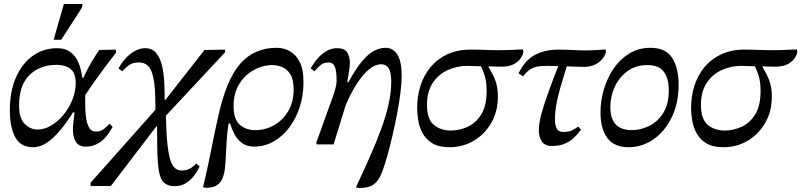

<svg xmlns="http://www.w3.org/2000/svg" viewBox="-20 -719 3990 956"><path d="M144 14Q83 14 56 -35.5Q29 -85 29 -171Q29 -263 59 -332.5Q89 -402 142.5 -440.5Q196 -479 265 -479Q301 -479 324 -464Q347 -449 360.5 -426.5Q374 -404 380.5 -378.5Q387 -353 390 -332H412L404 -244Q404 -217 404.5 -185.5Q405 -154 409.5 -126.5Q414 -99 425 -81.5Q436 -64 457 -64Q480 -64 495.5 -75.5Q511 -87 525 -103L541 -87Q535 -78 525 -61.5Q515 -45 499 -28.5Q483 -12 460 -0.5Q437 11 407 11Q372 11 357.5 -13Q343 -37 343 -74Q343 -92 346 -113Q349 -134 351 -159H343Q314 -112 281.5 -72.5Q249 -33 215 -9.5Q181 14 144 14ZM166 -74Q202 -74 236 -94.5Q270 -115 297.5 -149Q325 -183 341 -224Q357 -265 357 -306Q357 -353 332.5 -374.5Q308 -396 260 -396Q179 -396 127 -345.5Q75 -295 75 -194Q75 -129 103.5 -101.5Q132 -74 166 -74ZM393 -228 389 -315Q407 -361 432.5 -404.5Q458 -448 474 -470L557 -472L558 -457Q550 -447 532 -423.5Q514 -400 492 -370.5Q470 -341 449 -311Q428 -281 413 -258.5Q398 -236 393 -228ZM285 -521H247L298 -699H391L388 -681Z M850 208Q816 208 797 191Q778 174 771 131.5Q764 89 763 14L762 -89H755L753 -232Q752 -315 735 -361.5Q718 -408 672 -408Q640 -408 622 -394.5Q604 -381 589 -364L570 -378Q585 -406 606 -429Q627 -452 652 -465.5Q677 -479 703 -479Q739 -479 759 -453.5Q779 -428 787.5 -388.5Q796 -349 798 -304.5Q800 -260 800 -221H804L807 -109Q810 -17 818.5 35.5Q827 88 843 109Q859 130 883 130Q906 130 923.5 121.5Q941 113 957 95L974 110Q961 138 942.5 160.5Q924 183 901 195.5Q878 208 850 208ZM532 207H431V191L766 -186L768 -102ZM1101 -459 794 -130 793 -208 998 -470 1100 -472Z M1004 216 991 213Q1015 113 1032.5 23Q1050 -67 1067 -141Q1107 -323 1176.5 -402Q1246 -481 1358 -481Q1394 -481 1424.5 -463.5Q1455 -446 1473.5 -408Q1492 -370 1491 -307Q1491 -242 1472 -184.5Q1453 -127 1419.5 -83Q1386 -39 1341.5 -14Q1297 11 1245 11Q1208 11 1184 -7.5Q1160 -26 1146.5 -52.5Q1133 -79 1126 -104H1118Q1111 -57 1108.5 -16.5Q1106 24 1104.5 58Q1103 92 1100 119Q1097 146 1089 166Q1083 182 1072 193.5Q1061 205 1045 210.5Q1029 216 1004 216ZM1250 -71Q1301 -71 1344.5 -95.5Q1388 -120 1415 -165.5Q1442 -211 1442 -273Q1442 -322 1426 -348.5Q1410 -375 1385 -385Q1360 -395 1334 -395Q1304 -395 1271 -383Q1238 -371 1209 -346Q1180 -321 1161.5 -282.5Q1143 -244 1143 -191Q1143 -125 1174 -98Q1205 -71 1250 -71Z M1770 217 1752 214Q1789 135 1821 63Q1853 -9 1877 -74Q1901 -139 1914.5 -198.5Q1928 -258 1928 -311Q1928 -360 1915 -379.5Q1902 -399 1879 -399Q1852 -399 1826.5 -380.5Q1801 -362 1779 -333.5Q1757 -305 1740 -274.5Q1723 -244 1712 -219.5Q1701 -195 1698 -185L1641 0H1557L1555 -9L1642 -251Q1644 -256 1650 -278Q1656 -300 1656 -316Q1656 -366 1647 -387Q1638 -408 1616 -408Q1591 -408 1575.5 -394.5Q1560 -381 1546 -364L1527 -378Q1539 -401 1558.5 -424.5Q1578 -448 1603.5 -463.5Q1629 -479 1659 -479Q1697 -479 1709.5 -456.5Q1722 -434 1722 -408Q1722 -387 1718.5 -368.5Q1715 -350 1709 -310H1715Q1752 -378 1783.5 -415Q1815 -452 1844 -466.5Q1873 -481 1901 -481Q1936 -481 1958 -448Q1980 -415 1980 -340Q1980 -306 1974 -257.5Q1968 -209 1957.5 -154Q1947 -99 1934.5 -45Q1922 9 1909 55Q1896 101 1885 131Q1873 164 1857.5 183Q1842 202 1821 209.5Q1800 217 1770 217Z M2218 14Q2165 14 2133 -5.5Q2101 -25 2084.5 -55.5Q2068 -86 2062.5 -119.5Q2057 -153 2057 -180Q2057 -239 2073.5 -291.5Q2090 -344 2123.5 -384.5Q2157 -425 2207 -448.5Q2257 -472 2324 -472Q2338 -472 2361.5 -471.5Q2385 -471 2411.5 -470Q2438 -469 2460 -469Q2477 -469 2493.5 -469.5Q2510 -470 2526 -470.5Q2542 -471 2556.5 -472Q2571 -473 2584 -473L2586 -459Q2583 -444 2571.5 -427.5Q2560 -411 2537 -399Q2514 -387 2476 -387Q2463 -387 2450 -387.5Q2437 -388 2422.5 -388.5Q2408 -389 2390 -389Q2365 -389 2340.5 -390Q2316 -391 2307 -391Q2254 -391 2208 -369.5Q2162 -348 2134 -305Q2106 -262 2106 -197Q2106 -126 2140 -97.5Q2174 -69 2225 -69Q2266 -69 2307 -87Q2348 -105 2375.5 -148Q2403 -191 2403 -267Q2403 -310 2394 -340Q2385 -370 2371 -398H2413V-384Q2435 -350 2447 -316.5Q2459 -283 2459 -239Q2459 -164 2426 -107Q2393 -50 2338.5 -18Q2284 14 2218 14Z M2728 8Q2694 8 2678.5 -14Q2663 -36 2663 -70Q2663 -105 2676.5 -154.5Q2690 -204 2713 -267Q2736 -330 2765 -403L2808 -408Q2786 -338 2772.5 -291.5Q2759 -245 2753 -214Q2747 -183 2745 -162Q2743 -141 2743 -122Q2743 -100 2751 -81Q2759 -62 2784 -62Q2813 -62 2829.5 -70.5Q2846 -79 2859 -89L2873 -73Q2855 -49 2834.5 -30.5Q2814 -12 2788 -2Q2762 8 2728 8ZM2584 -339 2562 -354Q2594 -420 2644.5 -446Q2695 -472 2759 -472Q2795 -472 2830 -470Q2865 -468 2896 -468Q2922 -468 2947 -469.5Q2972 -471 2995 -473L2997 -459Q2994 -447 2986 -434.5Q2978 -422 2964.5 -411Q2951 -400 2931.5 -393Q2912 -386 2886 -386Q2873 -386 2846.5 -387Q2820 -388 2790.5 -389Q2761 -390 2737 -390.5Q2713 -391 2705 -391Q2671 -391 2651 -386.5Q2631 -382 2616 -371Q2601 -360 2584 -339Z M3110 14Q3038 14 3004 -32Q2970 -78 2970 -159Q2970 -219 2987.5 -276.5Q3005 -334 3037 -380Q3069 -426 3115 -453.5Q3161 -481 3218 -481Q3295 -481 3327 -430.5Q3359 -380 3359 -298Q3359 -205 3324.5 -134.5Q3290 -64 3233.5 -25Q3177 14 3110 14ZM3125 -71Q3168 -71 3210.5 -91Q3253 -111 3281.5 -155Q3310 -199 3310 -269Q3310 -328 3285.5 -361.5Q3261 -395 3203 -395Q3147 -395 3105.5 -365.5Q3064 -336 3041.5 -288Q3019 -240 3019 -186Q3019 -143 3033 -117.5Q3047 -92 3071 -81.5Q3095 -71 3125 -71Z M3582 14Q3529 14 3497 -5.5Q3465 -25 3448.5 -55.5Q3432 -86 3426.5 -119.5Q3421 -153 3421 -180Q3421 -239 3437.5 -291.5Q3454 -344 3487.5 -384.5Q3521 -425 3571 -448.5Q3621 -472 3688 -472Q3702 -472 3725.5 -471.5Q3749 -471 3775.5 -470Q3802 -469 3824 -469Q3841 -469 3857.5 -469.5Q3874 -470 3890 -470.5Q3906 -471 3920.5 -472Q3935 -473 3948 -473L3950 -459Q3947 -444 3935.5 -427.5Q3924 -411 3901 -399Q3878 -387 3840 -387Q3827 -387 3814 -387.5Q3801 -388 3786.5 -388.5Q3772 -389 3754 -389Q3729 -389 3704.5 -390Q3680 -391 3671 -391Q3618 -391 3572 -369.5Q3526 -348 3498 -305Q3470 -262 3470 -197Q3470 -126 3504 -97.5Q3538 -69 3589 -69Q3630 -69 3671 -87Q3712 -105 3739.5 -148Q3767 -191 3767 -267Q3767 -310 3758 -340Q3749 -370 3735 -398H3777V-384Q3799 -350 3811 -316.5Q3823 -283 3823 -239Q3823 -164 3790 -107Q3757 -50 3702.5 -18Q3648 14 3582 14Z"/></svg>

Font: STIX Two Text
Style: Italic
Weight: 400
Italic angle: -12°
Designer: Ross Mills, John Hudson & Paul Hanslow, Tiro Typeworks Ltd; with prior portions MicroPress Inc. and Coen Hoffman, Elsevi
Foundry: Tiro Typeworks Ltd
Version: Version 2.13 b171